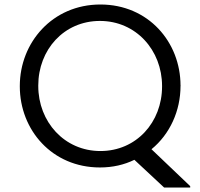

<svg xmlns="http://www.w3.org/2000/svg" viewBox="-20 -732 890 853"><path d="M577 -22 709 101H825V95L653 -69C735 -136 782 -240 782 -350C783 -351 783 -351 782 -352C782 -545 639 -712 426 -712C213 -712 68 -543 68 -350V-348C68 -155 211 12 424 12C481 12 532 0 577 -22ZM426 -61C266 -61 150 -191 150 -350V-352C150 -511 264 -639 424 -639C584 -639 700 -509 700 -350V-348C700 -189 586 -61 426 -61Z"/></svg>

Font: Mission
Style: Regular
Weight: 400
Version: Version 1.000;FEAKit 1.0